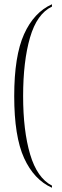

<svg xmlns="http://www.w3.org/2000/svg" viewBox="-20 -768 292 905"><path d="M225 117Q140 79 93.5 -23Q47 -125 47 -315Q47 -504 93.5 -607Q140 -710 225 -748V-737Q154 -703 121.5 -591Q89 -479 89 -315Q89 -152 122 -40.5Q155 71 225 107Z"/></svg>

Font: Noto Serif Display Condensed ExtraLight
Style: Regular
Weight: 200
Width: 3
Designer: Monotype Design Team
Foundry: Monotype Imaging Inc.
Version: Version 2.009